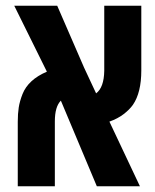

<svg xmlns="http://www.w3.org/2000/svg" viewBox="-20 -650 540 670"><path d="M473.1 -629.9V-404.3Q473.1 -326.7 443.8 -284.2Q432.1 -267.6 411.4 -251.7Q390.6 -235.8 361.8 -225.6L468.3 0H317.9L192.4 -298.8Q171.4 -277.8 171.4 -226.6V0H42V-225.1Q42 -253.4 45.4 -275.1Q48.8 -296.9 58.6 -321.8Q78.6 -372.1 143.6 -399.9L29.8 -629.9H179.7L273.4 -414.1L315.4 -324.2Q342.8 -344.7 343.8 -402.8V-629.9Z"/></svg>

Font: Open Sans Hebrew Condensed
Style: Bold
Weight: 700
Width: 3
Foundry: Ascender Corporation, Yanek Iontef
Version: Version 2.001;PS 002.001;hotconv 1.0.70;makeotf.lib2.5.58329